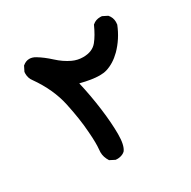

<svg xmlns="http://www.w3.org/2000/svg" viewBox="-122 -453 745 750"><g transform="rotate(-30 250.0 -78.0)"><path d="M157.7 123Q157.7 115.7 158.7 107.4Q159.7 99.1 159.7 79.6Q159.7 60.1 157.2 29.3Q153.3 -29.3 137 -105.2Q120.6 -181.2 68.8 -254.4Q57.1 -269.5 57.1 -290Q57.1 -293.5 57.6 -297.9L68.8 -320.3L70.3 -321.3Q84 -332.5 99.1 -332.5Q112.8 -332.5 126.5 -324.2Q153.3 -308.1 180.9 -282.7Q208.5 -257.3 238.8 -243.2Q261.2 -232.9 285.6 -232.9Q327.6 -232.9 348.6 -259.3Q367.2 -282.2 385.3 -322.3L386.7 -323.2Q400.4 -335.4 420.9 -335.4Q423.8 -335.4 428.7 -335L451.2 -323.7Q464.8 -308.1 464.8 -288.1Q464.8 -282.7 463.9 -276.4Q442.9 -223.6 404.3 -184.6Q372.6 -153.3 336.9 -142.6Q323.7 -138.7 305.7 -138.7Q272 -138.7 220.7 -151.9Q235.8 -86.4 244.4 -20.5Q252.9 45.4 252.9 95.2Q252.9 145 237.8 165Q233.9 168.9 228.5 171.9Q216.3 178.2 202.1 178.2Q199.2 178.2 194.3 177.7L171.4 166Q157.7 144.5 157.7 123Z"/></g></svg>

Font: Bakudai
Style: Bold
Weight: 700
Version: Version 1.48